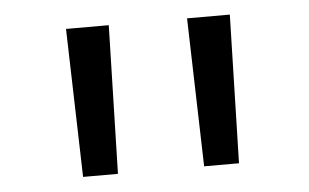

<svg xmlns="http://www.w3.org/2000/svg" viewBox="-35 -778 690 429"><g transform="rotate(-5 310.0 -563.5)"><path d="M135.5 -397.3 126.3 -730H222.2L213.7 -397.3ZM407 -397.3 397.8 -730H493.7L485.2 -397.3Z"/></g></svg>

Font: Monaspace Xenon Var
Style: Regular
Weight: 400
Designer: Riley Cran and the Lettermatic Team
Version: Version 1.000 (Monaspace Xenon Var)